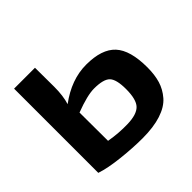

<svg xmlns="http://www.w3.org/2000/svg" viewBox="-171 -886 1085 1085"><g transform="rotate(-45 371.0 -344.0)"><path d="M457 -508Q581 -508 636 -448.5Q691 -389 691 -252Q691 -193 677.5 -148Q664 -103 631.5 -65.5Q599 -28 537.5 -8Q476 12 388 12Q312 12 220.5 2Q129 -8 73 -27V-700H240L241 -547Q241 -475 225 -424Q338 -508 457 -508ZM385 -105Q460 -107 489.5 -137.5Q519 -168 519 -251Q519 -328 493.5 -354.5Q468 -381 393 -381Q339 -381 239 -343L240 -116Q314 -103 385 -105Z"/></g></svg>

Font: Exo 2 Expanded
Style: Bold
Weight: 700
Width: 7
Designer: Natanael Gama
Version: Version 1.001;PS 001.001;hotconv 1.0.70;makeotf.lib2.5.58329